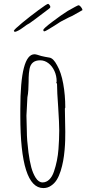

<svg xmlns="http://www.w3.org/2000/svg" viewBox="-20 -939 440 978"><path d="M96.7 -798.3Q119.1 -815.4 130.9 -820.8Q145 -830.1 229.5 -894.5Q236.3 -898.4 236.3 -904.3Q236.3 -908.7 231.7 -914.1Q227.1 -919.4 225.1 -919.4Q219.2 -919.4 176.3 -887.7Q133.3 -856 92.5 -822.3Q51.8 -788.6 50.3 -781.7L55.2 -776.4Q71.8 -779.8 96.7 -798.3ZM206.1 -779.3Q210 -779.3 228.5 -790.5Q252.4 -805.2 268.6 -815.4Q290.5 -830.1 294.4 -831.5Q337.9 -854.5 348.6 -858.4L400.4 -887.7Q398.9 -895.5 392.1 -903.8Q385.3 -912.1 379.9 -912.1Q375.5 -912.1 324.2 -882.8Q293.9 -863.8 247.3 -828.6Q200.7 -793.5 200.7 -786.6Q200.7 -779.3 206.1 -779.3ZM240.2 6.8Q257.3 -4.4 268.8 -22.7Q280.3 -41 289.1 -68.4Q296.9 -93.8 301.5 -118.4Q306.2 -143.1 309.1 -175.3Q311.5 -202.6 312 -224.4Q312.5 -246.1 312.5 -267.1L311.5 -326.7L310.5 -386.2L312.5 -391.1Q312.5 -454.6 302 -512.7Q291.5 -570.8 270.5 -606.9Q252 -642.1 232.4 -645.5Q230.5 -646 210.4 -649.4Q190.4 -652.8 169.4 -660.2Q160.6 -662.6 155.8 -662.6Q83.5 -662.6 83.5 -383.8V-349.1Q83.5 19 200.7 19Q223.1 19 240.2 6.8ZM115.7 -310.5 114.7 -350.1Q114.7 -361.8 117.2 -397Q119.6 -432.1 119.6 -443.8Q123 -459.5 124.3 -481.7Q125.5 -503.9 125.7 -522Q126 -540 126 -544.9Q126.5 -566.4 130.4 -587.9Q138.7 -631.8 184.6 -631.8Q207.5 -631.8 226.8 -616.9Q246.1 -602.1 257.3 -577.4Q268.6 -552.7 268.6 -523.9L266.6 -519L270.5 -511.2Q270.5 -471.7 276.4 -393.1Q281.7 -311 281.7 -274.9Q281.7 -230.5 277.8 -179.2Q273.4 -120.1 254.9 -65.4Q246.1 -39.1 231 -24.4Q215.8 -9.8 196.8 -9.8Q176.8 -9.8 161.6 -33.7Q147.5 -56.2 139.2 -87.2Q130.9 -118.2 125 -162.6Q116.7 -227.1 116.7 -271Z"/></svg>

Font: Amatica SC
Style: Regular
Weight: 400
Version: Version 2.000